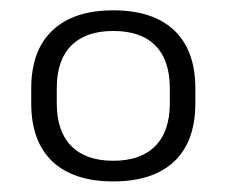

<svg xmlns="http://www.w3.org/2000/svg" viewBox="-20 -667 439 372"><path d="M199.5 -315.5Q122.5 -315.5 81.5 -354.2Q40.5 -393 40.5 -467V-495.5Q40.5 -569.5 81.8 -608.2Q123 -647 199.5 -647Q276.5 -647 317.5 -608.2Q358.5 -569.5 358.5 -495.5V-467Q358.5 -393 317.5 -354.2Q276.5 -315.5 199.5 -315.5ZM199.5 -355.5Q252.5 -355.5 280.8 -384Q309 -412.5 309 -466.5V-496.5Q309 -550.5 281 -578.8Q253 -607 199.5 -607Q146.5 -607 118.2 -578.8Q90 -550.5 90 -496.5V-466.5Q90 -412.5 118.2 -384Q146.5 -355.5 199.5 -355.5Z"/></svg>

Font: Anek Gujarati SemiExpanded Light
Style: Regular
Weight: 300
Width: 6
Designer: Mrunmayee Ghaisas (Gujarati), Yesha Goshar (Latin)
Foundry: Ek Type
Version: Version 1.003